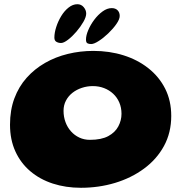

<svg xmlns="http://www.w3.org/2000/svg" viewBox="-20 -838 860 911"><path d="M364 53Q292 53 230.5 33Q169 13 123.5 -25.8Q78 -64.5 52.8 -120Q27.5 -175.5 27.5 -246.5Q27.5 -315.5 48.2 -371.2Q69 -427 106.5 -469Q144 -511 193.8 -539.5Q243.5 -568 302 -582.2Q360.5 -596.5 423 -596.5Q499.5 -596.5 566.2 -575.5Q633 -554.5 684 -514.2Q735 -474 763.8 -417Q792.5 -360 792.5 -288Q792.5 -208.5 758 -145.2Q723.5 -82 663.2 -37.8Q603 6.5 526 29.8Q449 53 364 53ZM406.5 -174.5Q461 -174.5 493.8 -192.2Q526.5 -210 541.5 -238.5Q556.5 -267 556.5 -298Q556.5 -327.5 546 -351.8Q535.5 -376 517 -393.2Q498.5 -410.5 473.8 -420Q449 -429.5 420.5 -429.5Q393.5 -429.5 368.5 -421.2Q343.5 -413 324 -397.8Q304.5 -382.5 293 -360.8Q281.5 -339 281.5 -312.5Q281.5 -283.5 290.8 -258.5Q300 -233.5 316.8 -214.8Q333.5 -196 356.5 -185.2Q379.5 -174.5 406.5 -174.5ZM269.5 -634Q257.5 -634 247.8 -639.5Q238 -645 238 -659.5Q238 -682.5 246.8 -709.8Q255.5 -737 270.5 -761.8Q285.5 -786.5 305.5 -802.2Q325.5 -818 347 -818Q365.5 -818 377.2 -804Q389 -790 389 -773.5Q389 -757.5 375.5 -734Q362 -710.5 342.5 -687.8Q323 -665 302.8 -649.5Q282.5 -634 269.5 -634ZM412.5 -629Q401 -629 394.5 -632.8Q388 -636.5 388 -650.5Q388 -670 398.8 -695.2Q409.5 -720.5 427.2 -744.2Q445 -768 466.8 -783.8Q488.5 -799.5 510 -799.5Q528 -799.5 538 -789.2Q548 -779 548 -762.5Q548 -746.5 532.2 -724Q516.5 -701.5 493.8 -679.8Q471 -658 448.5 -643.5Q426 -629 412.5 -629Z"/></svg>

Font: Gluten Thin
Style: Bold
Weight: 700
Version: Version 1.300